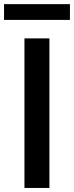

<svg xmlns="http://www.w3.org/2000/svg" viewBox="-53 -930 366 950"><path d="M68 0V-740H191.5V0ZM-33 -831.5V-909.5H293V-831.5Z"/></svg>

Font: Encode Sans Semi Condensed SemiBold
Style: Regular
Weight: 600
Width: 4
Designer: Multiple Designers
Foundry: Impallari Type
Version: Version 3.000; ttfautohint (v1.8.3) -l 8 -r 50 -G 200 -x 14 